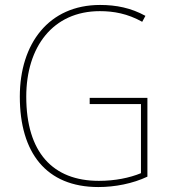

<svg xmlns="http://www.w3.org/2000/svg" viewBox="-20 -745 687 775"><path d="M342 -350V-325H549V-46C503 -27 444 -15 379 -15C193 -15 86 -130 86 -355C86 -555 193 -700 383 -700C439 -700 495 -690 554 -657L567 -681C509 -713 449 -725 384 -725C177 -725 60 -569 60 -355C60 -129 166 10 377 10C444 10 516 -4 575 -32V-350Z"/></svg>

Font: Noto Sans Arabic UI SmCn Th
Style: Regular
Weight: 100
Width: 4
Designer: Monotype Design Team, Nadine Chahine and Nizar Qandah
Foundry: Monotype Imaging Inc.
Version: Version 2.010